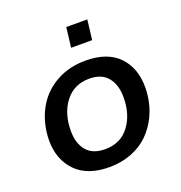

<svg xmlns="http://www.w3.org/2000/svg" viewBox="-128 -809 878 930"><g transform="rotate(-20 311.0 -343.5)"><path d="M459 -284.7Q459 -348.6 427.5 -387Q396 -425.3 333 -425.3Q254.4 -425.3 208.7 -366.5Q163.1 -307.6 163.1 -216.8Q163.1 -153.3 194.6 -115.5Q226.1 -77.6 290.5 -77.6Q369.6 -77.6 414.3 -136.2Q459 -194.8 459 -284.7ZM280.3 11.2Q167.5 11.2 107.9 -50Q48.3 -111.3 48.3 -210Q48.3 -227.5 50.8 -250.5Q60.1 -325.7 96.7 -384.5Q133.3 -443.4 197.8 -478.5Q262.2 -513.7 345.2 -513.7Q458 -513.7 516.1 -453.6Q574.2 -393.6 574.2 -293.9Q574.2 -272.5 571.3 -249.5Q564.5 -195.3 542 -148.4Q519.5 -101.6 483.4 -65.7Q447.3 -29.8 394.8 -9.3Q342.3 11.2 280.3 11.2ZM302.2 -595.7 314.5 -698.2H422.9L410.6 -595.7Z"/></g></svg>

Font: Muli
Style: Semi-BoldItalic
Weight: 600
Italic angle: -7°
Designer: Vernon Adams
Foundry: newtypography
Version: Version 2.0; ttfautohint (v1.00rc1.2-2d82) -l 8 -r 50 -G 200